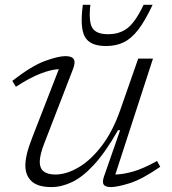

<svg xmlns="http://www.w3.org/2000/svg" viewBox="-20 -750 700 780"><path d="M402.5 -33 468 -221H459.5Q408.5 -131.5 362.2 -81.2Q316 -31 273 -10.5Q230 10 189 10Q133.5 10 108.2 -13.8Q83 -37.5 83 -77.5Q83 -98.5 89.5 -125.8Q96 -153 111.5 -192.5L219 -469Q187.5 -467.5 145 -451.2Q102.5 -435 44.5 -397.5L30 -421.5Q108.5 -482.5 162.5 -502.2Q216.5 -522 246 -522Q272 -522 279.8 -509.2Q287.5 -496.5 275.5 -466.5L160 -168Q141.5 -120.5 141.5 -92Q141.5 -41 205 -41Q249.5 -41 298.8 -69.8Q348 -98.5 392.8 -156.8Q437.5 -215 468.5 -303L541.5 -512H601.5L448.5 -41Q479.5 -41.5 521 -53.2Q562.5 -65 618 -96L631 -72.5Q557.5 -21.5 507 -5.8Q456.5 10 430.5 10Q408 10 401.2 0Q394.5 -10 402.5 -33ZM419 -611Q466 -611 498 -635.8Q530 -660.5 563.5 -730.5H600Q569.5 -665.5 541.5 -629.2Q513.5 -593 482.2 -578Q451 -563 410.5 -563Q346 -563 325 -600.2Q304 -637.5 316.5 -730.5H347Q339.5 -660 355.8 -635.5Q372 -611 419 -611Z"/></svg>

Font: Newsreader Caption Light
Style: Italic
Weight: 300
Italic angle: -17°
Designer: Hugues Gentile
Foundry: Production Type
Version: Version 1.001